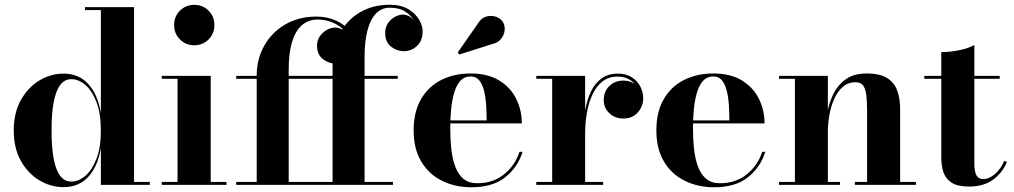

<svg xmlns="http://www.w3.org/2000/svg" viewBox="-20 -780 4276 810"><path d="M248.5 9.5Q194.5 9.5 146.5 -19Q98.5 -47.5 68.2 -101Q38 -154.5 38 -229.5Q38 -304.5 68.2 -358.2Q98.5 -412 146.5 -440.8Q194.5 -469.5 248.5 -469.5Q312 -469.5 352.2 -425.8Q392.5 -382 405.5 -303V-737.5H338.5V-750H545.5V-12.5H612V0H405.5V-156Q392.5 -77 352.2 -33.8Q312 9.5 248.5 9.5ZM281 -14Q311.5 -14 340 -38.2Q368.5 -62.5 387 -110.2Q405.5 -158 405.5 -229.5Q405.5 -301 387 -349.2Q368.5 -397.5 340 -421.8Q311.5 -446 281 -446Q252.5 -446 234 -421.5Q215.5 -397 206.5 -349Q197.5 -301 197.5 -229.5Q197.5 -158 206.5 -110.2Q215.5 -62.5 234 -38.2Q252.5 -14 281 -14Z M799.5 -589Q763.5 -589 739 -613.8Q714.5 -638.5 714.5 -674.5Q714.5 -710.5 739 -735Q763.5 -759.5 799.5 -759.5Q835.5 -759.5 860 -735Q884.5 -710.5 884.5 -674.5Q884.5 -638.5 860 -613.8Q835.5 -589 799.5 -589ZM869 -460V-12.5H935.5V0H662.5V-12.5H729V-447.5H662.5V-460Z M1625 -760Q1670.5 -760 1701.2 -742Q1732 -724 1747.5 -698Q1763 -672 1763 -648.5Q1763 -608.5 1739.2 -586.2Q1715.5 -564 1683 -564Q1655 -564 1630 -583Q1605 -602 1605 -641Q1605 -664.5 1616.2 -681.5Q1627.5 -698.5 1644.8 -708.2Q1662 -718 1680 -718.5Q1694.5 -718 1707.5 -710.8Q1720.5 -703.5 1727.5 -690.5Q1717 -713 1691 -730.2Q1665 -747.5 1625 -747.5Q1589 -747.5 1565.2 -722Q1541.5 -696.5 1529.8 -650Q1518 -603.5 1518 -540V-460H1658V-447.5H1518V-12.5H1638V0H976.5V-12.5H1383V-447.5H976.5V-460H1383V-511.5Q1383 -582 1413 -638.2Q1443 -694.5 1497.2 -727.2Q1551.5 -760 1625 -760ZM1315 -710Q1360.5 -710 1396.8 -693.5Q1433 -677 1454.2 -650.8Q1475.5 -624.5 1475.5 -596Q1475.5 -556 1451.8 -533.8Q1428 -511.5 1395.5 -511.5Q1367.5 -511.5 1342.5 -530.5Q1317.5 -549.5 1317.5 -588.5Q1317.5 -609.5 1329 -626.5Q1340.5 -643.5 1358.2 -653.5Q1376 -663.5 1394 -664Q1410 -663.5 1424.5 -654.5Q1439 -645.5 1445 -631Q1436.5 -650 1417.5 -665Q1398.5 -680 1373.2 -688.8Q1348 -697.5 1320 -697.5Q1279 -697.5 1251.8 -672Q1224.5 -646.5 1211.2 -600Q1198 -553.5 1198 -490V-6H1063V-461.5Q1063 -531 1094.8 -587.2Q1126.5 -643.5 1183.2 -676.8Q1240 -710 1315 -710Z M1969 10Q1899 10 1843.8 -17.8Q1788.5 -45.5 1756.8 -99Q1725 -152.5 1725 -230Q1725 -307.5 1755.8 -361Q1786.5 -414.5 1840.8 -442.2Q1895 -470 1965 -470Q2039 -470 2087 -440Q2135 -410 2158.2 -362Q2181.5 -314 2181.5 -259.5H1792V-272H2033Q2033 -303.5 2031 -336Q2029 -368.5 2022.2 -396.2Q2015.5 -424 2002 -440.8Q1988.5 -457.5 1965 -457.5Q1939.5 -457.5 1923 -440Q1906.5 -422.5 1897 -391.8Q1887.5 -361 1883.5 -322Q1879.5 -283 1879.5 -240Q1879.5 -191.5 1884.2 -149.2Q1889 -107 1901.5 -75Q1914 -43 1936 -25Q1958 -7 1993 -7Q2060 -7 2106.5 -44.5Q2153 -82 2171.5 -139.5H2184.5Q2165 -75.5 2112.2 -32.8Q2059.5 10 1969 10ZM1917.5 -550 1911 -558.5 1996 -680.5Q2010.5 -704.5 2031.5 -710.2Q2052.5 -716 2071.8 -709.5Q2091 -703 2100.5 -689Q2111 -673 2109 -652.5Q2107 -632 2093.5 -615.5Q2080 -599 2056 -594Z M2441 -216Q2441 -267 2448.5 -312.8Q2456 -358.5 2473 -393.8Q2490 -429 2518 -449.2Q2546 -469.5 2586.5 -469.5Q2620.5 -469.5 2644.5 -454.5Q2668.5 -439.5 2681 -415.8Q2693.5 -392 2693.5 -365.5Q2693.5 -331 2670.5 -305.5Q2647.5 -280 2610.5 -280Q2573.5 -280 2550.2 -302.8Q2527 -325.5 2527 -357.5Q2527 -394 2550.5 -417Q2574 -440 2610 -440Q2633.5 -440 2652.2 -429.5Q2671 -419 2681.8 -402Q2692.5 -385 2692.5 -365.5H2680.5Q2680.5 -389.5 2669 -410.2Q2657.5 -431 2636 -444Q2614.5 -457 2585 -457Q2550 -457 2524.2 -438.2Q2498.5 -419.5 2481.8 -386Q2465 -352.5 2456.8 -308.8Q2448.5 -265 2448.5 -216ZM2448.5 -460V-12.5H2524.5V0H2242.5V-12.5H2309.5V-447.5H2242.5V-460Z M2993 10Q2923 10 2867.8 -17.8Q2812.5 -45.5 2780.8 -99Q2749 -152.5 2749 -230Q2749 -307.5 2779.8 -361Q2810.5 -414.5 2864.8 -442.2Q2919 -470 2989 -470Q3063 -470 3111 -440Q3159 -410 3182.2 -362Q3205.5 -314 3205.5 -259.5H2816V-272H3057Q3057 -303.5 3055 -336Q3053 -368.5 3046.2 -396.2Q3039.5 -424 3026 -440.8Q3012.5 -457.5 2989 -457.5Q2963.5 -457.5 2947 -440Q2930.5 -422.5 2921 -391.8Q2911.5 -361 2907.5 -322Q2903.5 -283 2903.5 -240Q2903.5 -191.5 2908.2 -149.2Q2913 -107 2925.5 -75Q2938 -43 2960 -25Q2982 -7 3017 -7Q3084 -7 3130.5 -44.5Q3177 -82 3195.5 -139.5H3208.5Q3189 -75.5 3136.2 -32.8Q3083.5 10 2993 10Z M3472.5 -460V-12.5H3524V0H3266.5V-12.5H3333.5V-447.5H3266.5V-460ZM3777.5 -319.5V-12.5H3844V0H3586.5V-12.5H3638V-311.5Q3638 -353.5 3634.5 -380.2Q3631 -407 3620.8 -420Q3610.5 -433 3589.5 -433Q3557.5 -433 3535.2 -413.2Q3513 -393.5 3499 -362Q3485 -330.5 3478.8 -294Q3472.5 -257.5 3472.5 -223.5L3463 -221.5Q3463 -258 3469.8 -300.8Q3476.5 -343.5 3495 -382Q3513.5 -420.5 3547.5 -445.2Q3581.5 -470 3636 -470Q3692.5 -470 3723 -450.5Q3753.5 -431 3765.5 -397Q3777.5 -363 3777.5 -319.5Z M4068.5 7Q4020 7 3994.8 -9.2Q3969.5 -25.5 3960.2 -53.2Q3951 -81 3951 -116V-560Q3984.5 -560 4024.5 -567.8Q4064.5 -575.5 4090.5 -590V-93Q4090.5 -55.5 4099.5 -40Q4108.5 -24.5 4129 -24.5Q4152 -24.5 4176.8 -45.2Q4201.5 -66 4216.5 -101.5L4228 -96.5Q4209 -51 4169.5 -22Q4130 7 4068.5 7ZM3879.5 -447.5V-460H4197.5V-447.5Z"/></svg>

Font: Bodoni Moda 18pt
Style: Bold
Weight: 700
Designer: Owen Earl
Foundry: indestructible type
Version: Version 2.004